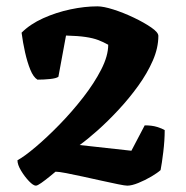

<svg xmlns="http://www.w3.org/2000/svg" viewBox="-20 -585 586 605"><path d="M93 0Q85 0 71.5 -14Q58 -28 46.5 -47Q35 -66 35 -80Q57 -92 92.5 -122Q128 -152 167.5 -192.5Q207 -233 242 -278Q277 -323 299 -366Q321 -409 321 -444Q305 -453 289 -459Q273 -465 249.5 -468.5Q226 -472 188 -473L164 -343Q157 -338 137.5 -336Q118 -334 98 -334Q85 -342 75.5 -365.5Q66 -389 59 -420Q52 -451 48 -482Q75 -509 116 -527.5Q157 -546 202 -555.5Q247 -565 287 -565Q306 -565 337.5 -555Q369 -545 401.5 -529.5Q434 -514 456.5 -498.5Q479 -483 479 -472Q479 -434 461.5 -394Q444 -354 415.5 -314.5Q387 -275 353.5 -239Q320 -203 288 -174.5Q256 -146 231 -128L394 -110L436 -190Q459 -190 475 -185Q491 -180 499 -175Q499 -143 494.5 -106Q490 -69 486 -49Q476 -40 456.5 -28.5Q437 -17 416 -8.5Q395 0 381 0Q374 0 352 -4.5Q330 -9 300.5 -15.5Q271 -22 241.5 -28.5Q212 -35 188.5 -39.5Q165 -44 155 -44Q148 -38 135 -27.5Q122 -17 110 -8.5Q98 0 93 0Z"/></svg>

Font: Texturina 72pt ExtraBold
Style: Regular
Weight: 800
Designer: Guillermo Torres Carreño
Foundry: Omnibus-Type
Version: Version 1.002; ttfautohint (v1.8.3)